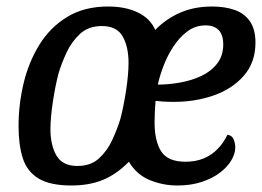

<svg xmlns="http://www.w3.org/2000/svg" viewBox="-20 -550 806 590"><path d="M199 20Q134 20 98.5 -1.5Q63 -23 50 -64Q37 -105 37 -162Q37 -229 52.5 -294Q68 -359 101 -412.5Q134 -466 186.5 -498Q239 -530 312 -530Q366 -530 404 -511.5Q442 -493 457 -458Q490 -492 533.5 -511Q577 -530 632 -530Q671 -530 701 -519.5Q731 -509 748 -484.5Q765 -460 765 -419Q765 -358 729 -317Q693 -276 634.5 -256Q576 -236 508 -237Q495 -237 480 -238Q465 -239 458 -240Q455 -203 455 -174Q455 -116 475.5 -84.5Q496 -53 550 -53Q581 -53 605.5 -63Q630 -73 648.5 -92Q667 -111 679 -136Q693 -134 698 -121.5Q703 -109 703 -97Q703 -78 691 -57.5Q679 -37 656 -19.5Q633 -2 600 9Q567 20 525 20Q481 20 440.5 3.5Q400 -13 376 -53Q339 -15 297 2.5Q255 20 199 20ZM218 -40Q259 -40 284.5 -63.5Q310 -87 325.5 -121Q341 -155 350 -185Q360 -223 367.5 -272.5Q375 -322 375 -357Q375 -406 357 -438Q339 -470 293 -470Q252 -470 226 -446Q200 -422 184.5 -388.5Q169 -355 160 -325Q150 -287 142.5 -237.5Q135 -188 135 -153Q135 -104 153.5 -72Q172 -40 218 -40ZM465 -290Q499 -290 534.5 -296.5Q570 -303 599.5 -317Q629 -331 647.5 -355Q666 -379 666 -413Q666 -443 652 -457.5Q638 -472 612 -472Q580 -472 555 -453Q530 -434 511.5 -405Q493 -376 481.5 -345Q470 -314 465 -290Z"/></svg>

Font: Sansita Swashed Light Light
Style: Regular
Weight: 300
Version: Version 1.003